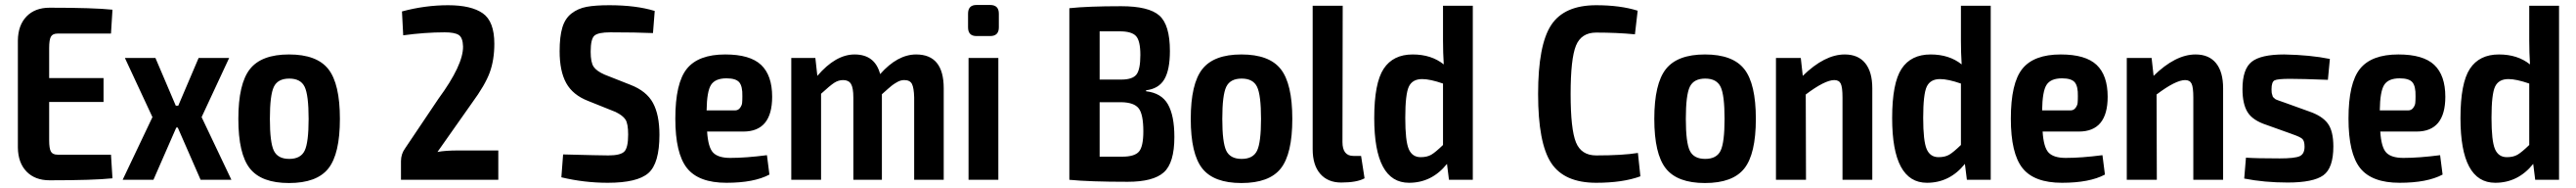

<svg xmlns="http://www.w3.org/2000/svg" viewBox="-20 -723 10376 756"><path d="M427 -101 433 -6Q358 2 180 2Q121 2 87 -33Q53 -68 52 -129V-561Q53 -622 87 -657Q121 -692 180 -692Q358 -692 433 -684L427 -588H212Q192 -588 185 -575.5Q178 -563 178 -530V-409H397V-313H178V-159Q178 -126 185 -113.5Q192 -101 212 -101Z M696 -210H690L598 0H474L594 -252L483 -490H606L688 -298H698L780 -490H903L792 -252L912 0H788Z M1144 -504Q1256 -504 1302.5 -445Q1349 -386 1349 -245Q1349 -104 1302.5 -45.5Q1256 13 1144 13Q1033 13 986.5 -45.5Q940 -104 940 -245Q940 -386 986.5 -445Q1033 -504 1144 -504ZM1067 -245Q1067 -150 1083 -117Q1099 -84 1145 -84Q1191 -84 1207 -117Q1223 -150 1223 -245Q1223 -341 1207 -374Q1191 -407 1145 -407Q1099 -407 1083 -374Q1067 -341 1067 -245Z M1971 -547Q1971 -482 1952.5 -431.5Q1934 -381 1881 -309L1742 -112Q1773 -118 1826 -118H1987V0H1595V-75Q1595 -104 1612 -127L1746 -326Q1846 -462 1845 -536Q1844 -572 1827.5 -582.5Q1811 -593 1771 -593Q1692 -593 1604 -581L1599 -677Q1692 -702 1785 -702Q1878 -702 1924.5 -669.5Q1971 -637 1971 -547Z M2434 -702Q2542 -702 2617 -679L2610 -590Q2541 -593 2438 -593Q2390 -593 2374.5 -580Q2359 -567 2359 -515Q2359 -472 2371 -454.5Q2383 -437 2415 -423L2519 -382Q2584 -357 2610 -309Q2636 -261 2636 -181Q2636 -66 2591.5 -27Q2547 12 2428 12Q2333 12 2241 -10L2248 -102Q2399 -98 2430 -98Q2479 -98 2494.5 -113.5Q2510 -129 2510 -182Q2510 -226 2499 -242.5Q2488 -259 2459 -273L2349 -317Q2287 -341 2260.5 -389Q2234 -437 2234 -517Q2234 -576 2245 -612.5Q2256 -649 2282 -669Q2308 -689 2342.5 -695.5Q2377 -702 2434 -702Z M2921 -88Q2984 -88 3069 -99L3079 -21Q3017 12 2906 12Q2794 12 2747 -47Q2700 -106 2700 -246Q2700 -389 2746.5 -446.5Q2793 -504 2901 -504Q3001 -504 3045.5 -462Q3090 -420 3090 -334Q3090 -194 2974 -194H2828Q2832 -130 2852.5 -109Q2873 -88 2921 -88ZM2906 -408Q2861 -408 2844 -382Q2827 -356 2826 -279H2940Q2953 -279 2960.5 -289Q2968 -299 2969 -309Q2970 -319 2970 -336Q2971 -376 2957.5 -392Q2944 -408 2906 -408Z M3670 -504Q3781 -504 3781 -368V0H3662V-331Q3661 -370 3653 -385.5Q3645 -401 3622 -401Q3608 -401 3594.5 -393.5Q3581 -386 3571.5 -378.5Q3562 -371 3532 -344V0H3417V-331Q3417 -370 3407.5 -385.5Q3398 -401 3376 -401Q3357 -401 3340 -390Q3323 -379 3287 -346V0H3167V-490H3264L3272 -418Q3346 -504 3422 -504Q3504 -504 3525 -425Q3595 -504 3670 -504Z M3913 -703H3968Q4003 -703 4003 -668V-613Q4003 -578 3968 -578H3913Q3879 -578 3879 -613V-668Q3879 -703 3913 -703ZM4001 0H3881V-490H4001Z M4596 -360V-356Q4658 -349 4684 -303.5Q4710 -258 4710 -172Q4710 -68 4667.5 -30Q4625 8 4522 8Q4368 8 4287 0V-690Q4360 -698 4496 -698Q4607 -698 4649.5 -660.5Q4692 -623 4692 -518Q4692 -442 4669.5 -404Q4647 -366 4596 -360ZM4490 -597H4409V-403H4496Q4541 -403 4557 -423Q4573 -443 4573 -502Q4573 -559 4555.5 -578Q4538 -597 4490 -597ZM4409 -93H4500Q4550 -93 4567.5 -113.5Q4585 -134 4585 -195Q4585 -263 4566.5 -287Q4548 -311 4497 -312H4409Z M4980 -504Q5092 -504 5138.5 -445Q5185 -386 5185 -245Q5185 -104 5138.5 -45.5Q5092 13 4980 13Q4869 13 4822.5 -45.5Q4776 -104 4776 -245Q4776 -386 4822.5 -445Q4869 -504 4980 -504ZM4903 -245Q4903 -150 4919 -117Q4935 -84 4981 -84Q5027 -84 5043 -117Q5059 -150 5059 -245Q5059 -341 5043 -374Q5027 -407 4981 -407Q4935 -407 4919 -374Q4903 -341 4903 -245Z M5388 -700 5387 -152Q5387 -96 5431 -96H5462L5476 -6Q5445 11 5382 11Q5328 11 5297.5 -24Q5267 -59 5267 -123V-700Z M5912 -700V0H5816L5808 -64Q5747 12 5655 12Q5515 12 5515 -248Q5515 -389 5553 -446.5Q5591 -504 5670 -504Q5745 -504 5795 -464Q5792 -511 5792 -559V-700ZM5702 -91Q5728 -91 5745 -101Q5762 -111 5792 -140V-387Q5740 -405 5708 -405Q5669 -405 5654.5 -375Q5640 -345 5640 -249Q5640 -156 5654 -123.5Q5668 -91 5702 -91Z M6409 -702Q6506 -702 6576 -680L6565 -585Q6492 -592 6409 -592Q6349 -592 6327.5 -539.5Q6306 -487 6306 -345Q6306 -203 6327.5 -150.5Q6349 -98 6409 -98Q6516 -98 6577 -108L6587 -14Q6516 12 6409 12Q6280 12 6227.5 -68Q6175 -148 6175 -345Q6175 -542 6227.5 -622Q6280 -702 6409 -702Z M6847 -504Q6959 -504 7005.5 -445Q7052 -386 7052 -245Q7052 -104 7005.5 -45.5Q6959 13 6847 13Q6736 13 6689.5 -45.5Q6643 -104 6643 -245Q6643 -386 6689.5 -445Q6736 -504 6847 -504ZM6770 -245Q6770 -150 6786 -117Q6802 -84 6848 -84Q6894 -84 6910 -117Q6926 -150 6926 -245Q6926 -341 6910 -374Q6894 -407 6848 -407Q6802 -407 6786 -374Q6770 -341 6770 -245Z M7410 -504Q7464 -504 7492.5 -469Q7521 -434 7521 -368V0H7401V-331Q7401 -372 7394 -386.5Q7387 -401 7368 -401Q7330 -401 7253 -343L7254 0H7133V-490H7233L7241 -418Q7329 -504 7410 -504Z M7998 -700V0H7902L7894 -64Q7833 12 7741 12Q7601 12 7601 -248Q7601 -389 7639 -446.5Q7677 -504 7756 -504Q7831 -504 7881 -464Q7878 -511 7878 -559V-700ZM7788 -91Q7814 -91 7831 -101Q7848 -111 7878 -140V-387Q7826 -405 7794 -405Q7755 -405 7740.5 -375Q7726 -345 7726 -249Q7726 -156 7740 -123.5Q7754 -91 7788 -91Z M8300 -88Q8363 -88 8448 -99L8458 -21Q8396 12 8285 12Q8173 12 8126 -47Q8079 -106 8079 -246Q8079 -389 8125.5 -446.5Q8172 -504 8280 -504Q8380 -504 8424.5 -462Q8469 -420 8469 -334Q8469 -194 8353 -194H8207Q8211 -130 8231.5 -109Q8252 -88 8300 -88ZM8285 -408Q8240 -408 8223 -382Q8206 -356 8205 -279H8319Q8332 -279 8339.5 -289Q8347 -299 8348 -309Q8349 -319 8349 -336Q8350 -376 8336.5 -392Q8323 -408 8285 -408Z M8823 -504Q8877 -504 8905.5 -469Q8934 -434 8934 -368V0H8814V-331Q8814 -372 8807 -386.5Q8800 -401 8781 -401Q8743 -401 8666 -343L8667 0H8546V-490H8646L8654 -418Q8742 -504 8823 -504Z M9180 -504Q9285 -502 9364 -486L9356 -402Q9252 -406 9203 -406Q9154 -406 9141.5 -400Q9129 -394 9129 -364Q9129 -357 9129.5 -352Q9130 -347 9131.5 -343Q9133 -339 9133.5 -336Q9134 -333 9138 -330Q9142 -327 9143 -325.5Q9144 -324 9150.5 -321.5Q9157 -319 9158.5 -318.5Q9160 -318 9168.5 -315Q9177 -312 9180 -311L9280 -275Q9333 -257 9355.5 -226.5Q9378 -196 9378 -134Q9378 -47 9337.5 -18Q9297 11 9194 11Q9100 11 9019 -5L9026 -89Q9067 -86 9162 -86Q9223 -86 9242.5 -95Q9262 -104 9262 -133Q9262 -157 9252.5 -165Q9243 -173 9214 -183Q9209 -185 9206 -186L9108 -221Q9053 -239 9032.5 -272Q9012 -305 9012 -365Q9012 -445 9049 -474.5Q9086 -504 9180 -504Z M9660 -88Q9723 -88 9808 -99L9818 -21Q9756 12 9645 12Q9533 12 9486 -47Q9439 -106 9439 -246Q9439 -389 9485.5 -446.5Q9532 -504 9640 -504Q9740 -504 9784.5 -462Q9829 -420 9829 -334Q9829 -194 9713 -194H9567Q9571 -130 9591.5 -109Q9612 -88 9660 -88ZM9645 -408Q9600 -408 9583 -382Q9566 -356 9565 -279H9679Q9692 -279 9699.5 -289Q9707 -299 9708 -309Q9709 -319 9709 -336Q9710 -376 9696.5 -392Q9683 -408 9645 -408Z M10287 -700V0H10191L10183 -64Q10122 12 10030 12Q9890 12 9890 -248Q9890 -389 9928 -446.5Q9966 -504 10045 -504Q10120 -504 10170 -464Q10167 -511 10167 -559V-700ZM10077 -91Q10103 -91 10120 -101Q10137 -111 10167 -140V-387Q10115 -405 10083 -405Q10044 -405 10029.5 -375Q10015 -345 10015 -249Q10015 -156 10029 -123.5Q10043 -91 10077 -91Z"/></svg>

Font: Exo 2 Semi Bold Condensed
Style: Regular
Weight: 600
Width: 3
Designer: Natanael Gama
Version: Version 1.001;PS 001.001;hotconv 1.0.70;makeotf.lib2.5.58329